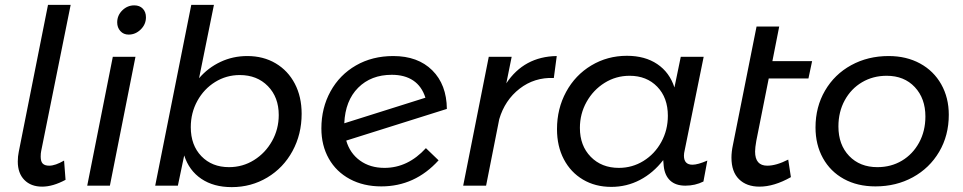

<svg xmlns="http://www.w3.org/2000/svg" viewBox="-20 -762 3954 788"><path d="M270 -742 149 -142Q147 -133 147 -119Q147 -99 155.5 -90.5Q164 -82 182 -82Q207 -82 243 -103L249 -24Q197 4 153 4Q107 4 80 -23.5Q53 -51 53 -99Q53 -120 57 -139L177 -742Z M579 -691Q579 -662 557.5 -641Q536 -620 508 -620Q487 -620 474 -634.5Q461 -649 461 -670Q461 -699 482 -719.5Q503 -740 531 -740Q553 -740 566 -726.5Q579 -713 579 -691ZM536 -529 431 0H338L443 -529Z M1218 -295Q1218 -211 1180.5 -142Q1143 -73 1077 -33.5Q1011 6 931 6Q857 6 806.5 -28Q756 -62 736 -124L710 0H617L765 -742H858L797 -441Q834 -484 885 -508Q936 -532 995 -532Q1061 -532 1111.5 -502Q1162 -472 1190 -418.5Q1218 -365 1218 -295ZM763 -240Q763 -166 806.5 -121Q850 -76 920 -76Q976 -76 1022.5 -105Q1069 -134 1096.5 -183Q1124 -232 1124 -290Q1124 -363 1079.5 -408.5Q1035 -454 964 -454Q909 -454 863 -425.5Q817 -397 790 -348Q763 -299 763 -240Z M1728 -154 1780 -104Q1683 3 1545 3Q1472 3 1416 -27Q1360 -57 1329.5 -111Q1299 -165 1299 -235Q1299 -319 1336.5 -387Q1374 -455 1441 -493.5Q1508 -532 1594 -532Q1695 -532 1754 -473.5Q1813 -415 1814 -315L1401 -185Q1416 -133 1457.5 -103Q1499 -73 1558 -73Q1654 -73 1728 -154ZM1393 -256 1726 -361Q1711 -408 1676 -431.5Q1641 -455 1588 -455Q1503 -455 1450 -402Q1397 -349 1393 -256Z M2265 -532 2253 -442Q2173 -445 2112.5 -398Q2052 -351 2029 -273L1975 0H1881L1986 -529H2080L2058 -420Q2131 -530 2265 -532Z M2266 -232Q2266 -316 2303.5 -385Q2341 -454 2407 -493.5Q2473 -533 2553 -533Q2627 -533 2677.5 -499Q2728 -465 2748 -403L2774 -529H2868L2790 -145Q2787 -133 2787 -123Q2787 -86 2822 -86Q2844 -86 2883 -103L2867 -17Q2833 0 2793 0Q2753 0 2730.5 -21Q2708 -42 2704 -81L2702 -105Q2661 -52 2606.5 -23.5Q2552 5 2489 5Q2423 5 2372.5 -25Q2322 -55 2294 -108.5Q2266 -162 2266 -232ZM2721 -287Q2721 -361 2677.5 -406Q2634 -451 2564 -451Q2508 -451 2461.5 -422Q2415 -393 2387.5 -344Q2360 -295 2360 -237Q2360 -164 2404.5 -118.5Q2449 -73 2520 -73Q2575 -73 2621 -101.5Q2667 -130 2694 -179Q2721 -228 2721 -287Z M3084 -184Q3079 -156 3079 -140Q3079 -82 3129 -82Q3166 -82 3215 -107L3226 -35Q3157 4 3097 4Q3044 4 3013 -26.5Q2982 -57 2982 -115Q2982 -139 2988 -167L3085 -653H3178L3150 -511H3313L3298 -440H3135Z M3874 -291Q3874 -206 3834.5 -139Q3795 -72 3726.5 -34.5Q3658 3 3573 3Q3499 3 3443.5 -27.5Q3388 -58 3357.5 -113Q3327 -168 3327 -239Q3327 -323 3366 -390Q3405 -457 3473.5 -494.5Q3542 -532 3627 -532Q3700 -532 3756 -501.5Q3812 -471 3843 -416Q3874 -361 3874 -291ZM3421 -243Q3421 -168 3465 -122Q3509 -76 3581 -76Q3637 -76 3681.5 -102.5Q3726 -129 3752 -176.5Q3778 -224 3778 -284Q3778 -358 3734.5 -404.5Q3691 -451 3619 -451Q3563 -451 3518 -424.5Q3473 -398 3447 -350.5Q3421 -303 3421 -243Z"/></svg>

Font: TypoPRO Montserrat Alternates
Style: Italic
Weight: 400
Italic angle: -11.3°
Designer: Julieta Ulanovsky
Foundry: Julieta Ulanovsky
Version: Version 6.001